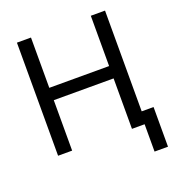

<svg xmlns="http://www.w3.org/2000/svg" viewBox="-154 -832 1043 1128"><g transform="rotate(-20 368.0 -268.0)"><path d="M78.1 -707H166V-392.6H540V-707H628.9V-77.1H703.1V170.9H619.1V0H540V-315.4H166V0H78.1Z"/></g></svg>

Font: Pretendard
Style: Regular
Weight: 400
Designer: Base glyphs from Inter by Rasmus Andersson; Hangeul glyphs from Noto Sans CJK(Source Han Sans) by Jang Soo-young and Kan
Foundry: Kil Hyung-jin
Version: Version 1.309